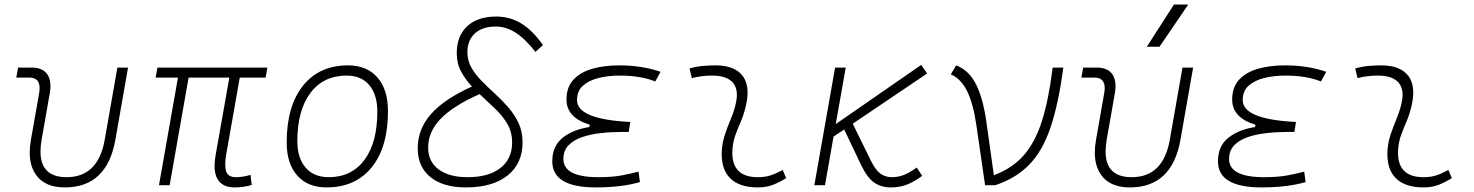

<svg xmlns="http://www.w3.org/2000/svg" viewBox="-20 -815 6485 845"><path d="M265.1 9.8Q177.2 9.8 138.2 -45.9Q110.8 -84.5 110.8 -143.6Q110.8 -169.9 116.2 -200.2L152.3 -405.3Q154.3 -417.5 154.3 -427.2Q154.3 -473.6 109.4 -473.6H51.8L59.6 -517.6H120.1Q167 -517.6 188 -488.3Q202.1 -467.8 202.1 -436.5Q202.1 -422.4 199.2 -405.3L163.1 -200.2Q158.2 -171.9 158.2 -148.4Q158.2 -35.2 272.9 -35.2Q412.1 -35.2 440.9 -200.2L496.6 -517.6H543.5L487.8 -200.2Q450.7 9.8 265.1 9.8Z M1011.7 9.8Q959.5 9.8 938 -25.9Q924.3 -47.4 924.3 -84.5Q924.3 -107.9 929.7 -136.7L989.3 -473.6H810.1L726.6 0H679.7L763.2 -473.6H665L672.9 -517.6H1156.7L1148.9 -473.6H1035.2L976.6 -141.6Q971.2 -112.3 971.2 -91.3Q971.2 -72.8 975.6 -60.5Q983.9 -35.2 1018.1 -35.2Q1048.8 -35.2 1082.5 -45.4L1087.9 -1Q1052.2 9.8 1011.7 9.8Z M1417 9.8Q1334.5 9.8 1288.1 -42.5Q1241.7 -94.7 1241.7 -187.5Q1241.7 -347.7 1313.2 -437.5Q1384.8 -527.3 1511.7 -527.3Q1594.7 -527.3 1641.1 -474.1Q1687.5 -420.9 1687.5 -325.2Q1687.5 -167.5 1616 -78.9Q1544.4 9.8 1417 9.8ZM1426.8 -35.2Q1527.3 -35.2 1584 -111.3Q1640.6 -187.5 1640.6 -323.7Q1640.6 -398.4 1605.2 -440.4Q1569.8 -482.4 1505.9 -482.4Q1403.8 -482.4 1346.2 -406Q1288.6 -329.6 1288.6 -193.8Q1288.6 -119.1 1325.2 -77.1Q1361.8 -35.2 1426.8 -35.2Z M2030.3 9.8Q1930.2 9.8 1874.3 -35.6Q1818.4 -81.1 1818.4 -162.1Q1818.4 -246.6 1876.5 -312.7Q1934.6 -378.9 2057.1 -434.1Q2028.8 -464.4 2009.5 -499.8Q1990.2 -535.2 1990.2 -580.6Q1990.2 -656.7 2036.1 -699.5Q2082 -742.2 2163.6 -742.2Q2224.1 -742.2 2274.2 -711.7Q2324.2 -681.2 2369.6 -616.7L2336.4 -586.4Q2292 -644 2249.5 -671.1Q2207 -698.2 2162.1 -698.2Q2103 -698.2 2070.1 -668.2Q2037.1 -638.2 2037.1 -584.5Q2037.1 -547.9 2054.7 -517.3Q2072.3 -486.8 2099.9 -458.7Q2127.4 -430.7 2158.7 -402.3Q2189.5 -374 2217 -342.5Q2244.6 -311 2262.2 -273.4Q2279.8 -235.8 2279.8 -189Q2279.8 -95.2 2213.9 -42.7Q2147.9 9.8 2030.3 9.8ZM2090.8 -400.9Q1974.1 -349.1 1919.2 -292Q1864.3 -234.9 1864.3 -165.5Q1864.3 -104 1910.2 -69.6Q1956.1 -35.2 2038.1 -35.2Q2130.4 -35.2 2182.1 -75.4Q2233.9 -115.7 2233.9 -188Q2233.9 -234.4 2212.2 -270.8Q2190.4 -307.1 2157.2 -338.4Q2124 -369.6 2090.8 -400.9Z M2602.1 9.8Q2410.6 9.8 2410.6 -105Q2410.6 -171.9 2455.8 -208.3Q2501 -244.6 2573.7 -255.9L2575.7 -266.1Q2473.1 -296.9 2473.1 -377Q2473.1 -431.6 2503.9 -464.6Q2534.7 -497.6 2587.2 -512.5Q2639.6 -527.3 2704.6 -527.3Q2805.7 -527.3 2887.2 -499L2863.8 -456.5Q2799.8 -482.4 2707.5 -482.4Q2657.7 -482.4 2614.7 -471.9Q2571.8 -461.4 2545.7 -438Q2519.5 -414.6 2519.5 -374.5Q2519.5 -289.6 2753.9 -278.3L2747.1 -234.4H2719.2Q2670.9 -234.4 2624.5 -229.2Q2578.1 -224.1 2540.8 -211.2Q2503.4 -198.2 2481.4 -174.8Q2459.5 -151.4 2459.5 -115.2Q2459.5 -35.2 2613.8 -35.2Q2674.3 -35.2 2715.8 -43Q2757.3 -50.8 2790 -59.6L2796.4 -13.7Q2716.3 9.8 2602.1 9.8Z M3424.8 -66.9 3439.9 -31.2Q3413.1 -14.2 3383.5 -2.2Q3354 9.8 3315.4 9.8Q3232.9 9.8 3192.4 -31.7Q3156.2 -68.8 3156.2 -136.7Q3156.2 -144.5 3156.7 -153.3Q3159.2 -189.9 3170.9 -224.4Q3182.6 -258.8 3196.3 -291.5Q3210 -324.2 3217.3 -355Q3223.1 -378.4 3223.1 -397.5Q3223.1 -429.7 3206.5 -450.2Q3179.2 -482.4 3114.3 -482.4Q3067.9 -482.4 3024.9 -471.2L3014.6 -513.7Q3043.5 -522 3072.3 -524.7Q3101.1 -527.3 3129.9 -527.3Q3212.9 -527.3 3248.5 -481Q3270 -452.1 3270 -407.2Q3270 -379.4 3261.7 -345.2Q3253.4 -310.5 3240.7 -280.8Q3227.5 -250.5 3216.8 -221.2Q3206.1 -191.9 3203.6 -157.7Q3203.1 -149.9 3203.1 -142.1Q3203.1 -35.2 3314.9 -35.2Q3345.7 -35.2 3369.1 -42.5Q3392.6 -49.8 3424.8 -66.9Z M3564 0 3655.3 -517.6H3702.1L3658.2 -269L4034.2 -529.3L4060.5 -491.7L3732.9 -270.5L3813.5 -106.4Q3833.5 -65.9 3855.2 -50.5Q3877 -35.2 3905.3 -35.2Q3933.1 -35.2 3958.3 -45.2Q3983.4 -55.2 4014.6 -77.6L4038.6 -41Q4002 -14.2 3970.5 -2.2Q3939 9.8 3900.9 9.8Q3858.4 9.8 3827.9 -11Q3797.4 -31.7 3770.5 -87.4L3695.3 -245.1L3648.4 -213.9L3610.8 0Z M4315.4 0 4277.3 -262.2Q4263.7 -358.4 4236.6 -413.3Q4209.5 -468.3 4164.6 -487.8L4188 -527.3Q4243.7 -506.3 4274.9 -445.3Q4306.2 -384.3 4321.3 -276.9L4354 -43.9Q4434.6 -73.7 4485.4 -131.3Q4536.1 -189 4565.9 -283.4Q4595.7 -377.9 4612.8 -517.6H4659.7Q4638.7 -359.4 4604 -255.9Q4569.3 -152.3 4511 -91.6Q4452.6 -30.8 4360.4 0Z M4952.6 9.8Q4864.7 9.8 4825.7 -45.9Q4798.3 -84.5 4798.3 -143.6Q4798.3 -169.9 4803.7 -200.2L4839.8 -405.3Q4841.8 -417.5 4841.8 -427.2Q4841.8 -473.6 4796.9 -473.6H4739.3L4747.1 -517.6H4807.6Q4854.5 -517.6 4875.5 -488.3Q4889.6 -467.8 4889.6 -436.5Q4889.6 -422.4 4886.7 -405.3L4850.6 -200.2Q4845.7 -171.9 4845.7 -148.4Q4845.7 -35.2 4960.4 -35.2Q5099.6 -35.2 5128.4 -200.2L5184.1 -517.6H5231L5175.3 -200.2Q5138.2 9.8 4952.6 9.8ZM5027.3 -609.4 5146.5 -794.9H5209.5L5083 -609.4Z M5531.7 9.8Q5340.3 9.8 5340.3 -105Q5340.3 -171.9 5385.5 -208.3Q5430.7 -244.6 5503.4 -255.9L5505.4 -266.1Q5402.8 -296.9 5402.8 -377Q5402.8 -431.6 5433.6 -464.6Q5464.4 -497.6 5516.8 -512.5Q5569.3 -527.3 5634.3 -527.3Q5735.4 -527.3 5816.9 -499L5793.5 -456.5Q5729.5 -482.4 5637.2 -482.4Q5587.4 -482.4 5544.4 -471.9Q5501.5 -461.4 5475.3 -438Q5449.2 -414.6 5449.2 -374.5Q5449.2 -289.6 5683.6 -278.3L5676.8 -234.4H5648.9Q5600.6 -234.4 5554.2 -229.2Q5507.8 -224.1 5470.5 -211.2Q5433.1 -198.2 5411.1 -174.8Q5389.2 -151.4 5389.2 -115.2Q5389.2 -35.2 5543.5 -35.2Q5604 -35.2 5645.5 -43Q5687 -50.8 5719.7 -59.6L5726.1 -13.7Q5646 9.8 5531.7 9.8Z M6354.5 -66.9 6369.6 -31.2Q6342.8 -14.2 6313.2 -2.2Q6283.7 9.8 6245.1 9.8Q6162.6 9.8 6122.1 -31.7Q6085.9 -68.8 6085.9 -136.7Q6085.9 -144.5 6086.4 -153.3Q6088.9 -189.9 6100.6 -224.4Q6112.3 -258.8 6126 -291.5Q6139.6 -324.2 6147 -355Q6152.8 -378.4 6152.8 -397.5Q6152.8 -429.7 6136.2 -450.2Q6108.9 -482.4 6043.9 -482.4Q5997.6 -482.4 5954.6 -471.2L5944.3 -513.7Q5973.1 -522 6002 -524.7Q6030.8 -527.3 6059.6 -527.3Q6142.6 -527.3 6178.2 -481Q6199.7 -452.1 6199.7 -407.2Q6199.7 -379.4 6191.4 -345.2Q6183.1 -310.5 6170.4 -280.8Q6157.2 -250.5 6146.5 -221.2Q6135.7 -191.9 6133.3 -157.7Q6132.8 -149.9 6132.8 -142.1Q6132.8 -35.2 6244.6 -35.2Q6275.4 -35.2 6298.8 -42.5Q6322.3 -49.8 6354.5 -66.9Z"/></svg>

Font: CaskaydiaCove NFP ExtraLight
Style: Italic
Weight: 200
Italic angle: -10°
Designer: Aaron Bell
Foundry: Saja Typeworks
Version: Version 2111.001; VTT 6.35;Nerd Fonts 3.1.1